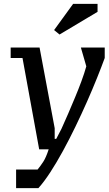

<svg xmlns="http://www.w3.org/2000/svg" viewBox="-20 -770 560 990"><path d="M96 -471 182 0H231C221.7 28.7 212.2 50.3 202.5 65C192.8 79.7 183.3 92.7 174 104H63V200H178C197.3 178.7 217.8 151.3 239.5 118C261.2 84.7 282.8 48.2 304.5 8.5C326.2 -31.2 347.7 -73 369 -117C390.3 -161 410.3 -204.2 429 -246.5C447.7 -288.8 464.8 -329.5 480.5 -368.5C496.2 -407.5 509.3 -441.7 520 -471V-525H397L425 -428C418.3 -404 410 -378.5 400 -351.5C390 -324.5 379.2 -297 367.5 -269L332 -185L297 -106L270 -54H262V-109L184 -525H35V-471ZM357 -750 259 -615 287 -592 483 -709V-750Z"/></svg>

Font: PT Serif Caption
Style: Italic
Weight: 400
Italic angle: -12°
Designer: A.Korolkova, O.Umpeleva, V.Yefimov
Foundry: ParaType Ltd
Version: Version 1.000W OFL